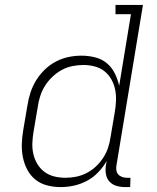

<svg xmlns="http://www.w3.org/2000/svg" viewBox="-20 -755 640 783"><path d="M227 8Q199 8 172 1Q145 -6 124.5 -22.5Q104 -39 91.5 -62.5Q79 -86 73.5 -113Q68 -140 69 -168.5Q70 -197 75 -226L92 -326Q96 -352 104.5 -378Q113 -404 127.5 -427.5Q142 -451 162.5 -471Q183 -491 208 -504Q233 -517 259.5 -522.5Q286 -528 312 -528Q341 -528 368.5 -521Q396 -514 416 -497Q436 -480 448 -456Q460 -432 466 -405L514 -697H451V-735H563L455 -81Q453 -71 454.5 -61Q456 -51 462 -44Q468 -37 477.5 -33.5Q487 -30 498 -30H512L511 8H491Q472 8 455 3Q438 -2 426.5 -14.5Q415 -27 412 -45Q409 -63 412 -81L415 -98Q401 -74 380.5 -52.5Q360 -31 334.5 -17.5Q309 -4 281.5 2Q254 8 227 8ZM247 -30Q269 -30 291 -34.5Q313 -39 333.5 -49.5Q354 -60 371.5 -76.5Q389 -93 401.5 -112.5Q414 -132 421 -153.5Q428 -175 431 -197L448 -297Q452 -320 453 -344Q454 -368 449.5 -390Q445 -412 434 -431.5Q423 -451 406 -464.5Q389 -478 366.5 -484Q344 -490 320 -490Q298 -490 275.5 -485.5Q253 -481 232.5 -470Q212 -459 194 -442Q176 -425 163.5 -405Q151 -385 144 -363Q137 -341 134 -319L117 -219Q113 -196 112 -172.5Q111 -149 116 -127Q121 -105 132.5 -86Q144 -67 161.5 -54Q179 -41 201 -35.5Q223 -30 247 -30Z"/></svg>

Font: Iosevka Etoile Extralight
Style: Italic
Weight: 200
Italic angle: -9°
Designer: Belleve Invis
Foundry: Belleve Invis
Version: Version 22.1.2; ttfautohint (v1.8.4)